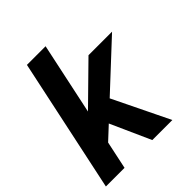

<svg xmlns="http://www.w3.org/2000/svg" viewBox="-213 -842 968 968"><g transform="rotate(-45 271.0 -357.5)"><path d="M136 -137 175 -319 390 -530H558ZM-16 0 136 -715H269L117 0ZM315 0 206 -243 297 -331 458 0Z"/></g></svg>

Font: Radio Canada Big SemiBold
Style: Italic
Weight: 600
Italic angle: -12°
Designer: Étienne Aubert Bonn
Foundry: Coppers and Brasses
Version: Version 1.001